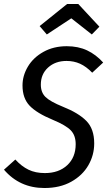

<svg xmlns="http://www.w3.org/2000/svg" viewBox="-29 -932 538 964"><path d="M489 -618 434 -567Q404 -598 373 -612Q342 -626 305 -626Q249 -626 212.5 -593Q176 -560 176 -507Q176 -468 199.5 -445Q223 -422 287 -396Q365 -365 404.5 -325Q444 -285 444 -212Q444 -153 414.5 -102Q385 -51 328.5 -19.5Q272 12 194 12Q70 12 -9 -80L48 -131Q79 -97 114 -80Q149 -63 196 -63Q266 -63 308.5 -102.5Q351 -142 351 -208Q351 -252 326.5 -277.5Q302 -303 237 -330Q155 -364 119.5 -401.5Q84 -439 84 -503Q84 -552 111 -597.5Q138 -643 189 -671.5Q240 -700 306 -700Q364 -700 408.5 -679Q453 -658 489 -618ZM170 -801 308 -912H364L470 -798L432 -759L329 -840L206 -759Z"/></svg>

Font: Fira Sans Condensed
Style: Italic
Weight: 400
Width: 3
Italic angle: -8°
Designer: bBox Type GmbH & Carrois Corporate GbR & Edenspiekermann AG
Foundry: bBox Type GmbH & Carrois Corporate GbR & Edenspiekermann AG
Version: Version 4.301